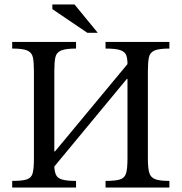

<svg xmlns="http://www.w3.org/2000/svg" viewBox="-20 -846 820 866"><path d="M323 0H35V-30Q81 -30 101.5 -37Q122 -44 127.5 -65.5Q133 -87 133 -131V-525Q133 -564 128.5 -586.5Q124 -609 103.5 -618Q83 -627 35 -627V-657H323V-627Q276 -627 255 -618Q234 -609 229.5 -586.5Q225 -564 225 -525V-163H228L555 -557Q555 -581 549.5 -596.5Q544 -612 523.5 -619.5Q503 -627 456 -627V-657H744V-627Q697 -627 676.5 -618Q656 -609 651.5 -586.5Q647 -564 647 -525V-131Q647 -89 653 -67.5Q659 -46 679.5 -38Q700 -30 744 -30V0H456V-30Q502 -30 522.5 -37Q543 -44 549 -65.5Q555 -87 555 -131V-490H552L225 -95Q226 -71 233 -56.5Q240 -42 261 -36Q282 -30 323 -30ZM421 -698H374L216 -805V-826H316Z"/></svg>

Font: STIX Two Text
Style: Regular
Weight: 400
Designer: Ross Mills, John Hudson & Paul Hanslow, Tiro Typeworks Ltd; with prior portions MicroPress Inc., and Coen Hoffman.
Foundry: Tiro Typeworks Ltd
Version: Version 2.13 b171